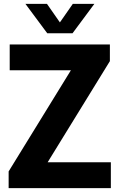

<svg xmlns="http://www.w3.org/2000/svg" viewBox="-20 -969 616 989"><path d="M24.5 0V-86L363 -636L365.5 -607H30V-740H546V-654L207.5 -104L205 -133H551V0ZM223.5 -797.5 111 -949H222L299 -838.5H278L355 -949H466L353.5 -797.5Z"/></svg>

Font: Encode Sans SemiCondensed
Style: Bold
Weight: 700
Width: 4
Designer: Multiple Designers
Foundry: Impallari Type
Version: Version 3.002